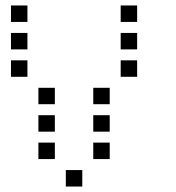

<svg xmlns="http://www.w3.org/2000/svg" viewBox="-20 -700 640 700"><path d="M21 -680Q20 -680 20 -680Q20 -680 20 -679V-621Q20 -620 20 -620Q20 -620 21 -620H79Q80 -620 80 -620Q80 -620 80 -621V-679Q80 -680 80 -680Q80 -680 79 -680ZM421 -680Q420 -680 420 -680Q420 -680 420 -679V-621Q420 -620 420 -620Q420 -620 421 -620H479Q480 -620 480 -620Q480 -620 480 -621V-679Q480 -680 480 -680Q480 -680 479 -680ZM21 -580Q20 -580 20 -580Q20 -580 20 -579V-521Q20 -520 20 -520Q20 -520 21 -520H79Q80 -520 80 -520Q80 -520 80 -521V-579Q80 -580 80 -580Q80 -580 79 -580ZM421 -580Q420 -580 420 -580Q420 -580 420 -579V-521Q420 -520 420 -520Q420 -520 421 -520H479Q480 -520 480 -520Q480 -520 480 -521V-579Q480 -580 480 -580Q480 -580 479 -580ZM21 -480Q20 -480 20 -480Q20 -480 20 -479V-421Q20 -420 20 -420Q20 -420 21 -420H79Q80 -420 80 -420Q80 -420 80 -421V-479Q80 -480 80 -480Q80 -480 79 -480ZM421 -480Q420 -480 420 -480Q420 -480 420 -479V-421Q420 -420 420 -420Q420 -420 421 -420H479Q480 -420 480 -420Q480 -420 480 -421V-479Q480 -480 480 -480Q480 -480 479 -480ZM121 -380Q120 -380 120 -380Q120 -380 120 -379V-321Q120 -320 120 -320Q120 -320 121 -320H179Q180 -320 180 -320Q180 -320 180 -321V-379Q180 -380 180 -380Q180 -380 179 -380ZM321 -380Q320 -380 320 -380Q320 -380 320 -379V-321Q320 -320 320 -320Q320 -320 321 -320H379Q380 -320 380 -320Q380 -320 380 -321V-379Q380 -380 380 -380Q380 -380 379 -380ZM121 -280Q120 -280 120 -280Q120 -280 120 -279V-221Q120 -220 120 -220Q120 -220 121 -220H179Q180 -220 180 -220Q180 -220 180 -221V-279Q180 -280 180 -280Q180 -280 179 -280ZM321 -280Q320 -280 320 -280Q320 -280 320 -279V-221Q320 -220 320 -220Q320 -220 321 -220H379Q380 -220 380 -220Q380 -220 380 -221V-279Q380 -280 380 -280Q380 -280 379 -280ZM121 -180Q120 -180 120 -180Q120 -180 120 -179V-121Q120 -120 120 -120Q120 -120 121 -120H179Q180 -120 180 -120Q180 -120 180 -121V-179Q180 -180 180 -180Q180 -180 179 -180ZM321 -180Q320 -180 320 -180Q320 -180 320 -179V-121Q320 -120 320 -120Q320 -120 321 -120H379Q380 -120 380 -120Q380 -120 380 -121V-179Q380 -180 380 -180Q380 -180 379 -180ZM221 -80Q220 -80 220 -80Q220 -80 220 -79V-21Q220 -20 220 -20Q220 -20 221 -20H279Q280 -20 280 -20Q280 -20 280 -21V-79Q280 -80 280 -80Q280 -80 279 -80Z"/></svg>

Font: Doto Medium
Style: Regular
Weight: 500
Monospace: yes
Version: Version 1.000